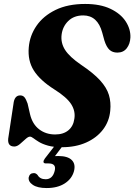

<svg xmlns="http://www.w3.org/2000/svg" viewBox="-20 -733 680 971"><path d="M293.5 11.5Q251 11.5 222.8 3.5Q194.5 -4.5 177 -15.2Q159.5 -26 149 -34Q138.5 -42 131.5 -42Q122.5 -42 109 -29.5Q95.5 -17 80.8 -4.5Q66 8 52.5 8Q17.5 8 21.5 -32L48 -207Q52.5 -250.5 82 -250.5Q96 -250.5 104 -240.8Q112 -231 119.5 -209.5L132 -155Q144 -105 178 -79Q212 -53 259 -53Q300.5 -53 325.8 -74Q351 -95 356 -132Q362.5 -171 340 -206.2Q317.5 -241.5 254.5 -281Q182 -327 150.8 -376.8Q119.5 -426.5 125.5 -493.5Q130.5 -553 164.8 -602.8Q199 -652.5 261 -682.8Q323 -713 410.5 -713Q487 -713 538.5 -688.5Q590 -664 615.5 -625Q641 -586 639.5 -543.5Q638 -511 621 -489Q604 -467 573.5 -467Q549 -467 533.8 -481Q518.5 -495 508 -528L497 -568Q473.5 -655 401 -655Q354 -655 325.2 -626.8Q296.5 -598.5 291.5 -557.5Q286.5 -516 309.2 -480.5Q332 -445 390.5 -405Q452.5 -363.5 486 -326.8Q519.5 -290 530.8 -252.8Q542 -215.5 537.5 -172.5Q532.5 -119 500.8 -77.5Q469 -36 415.8 -12.2Q362.5 11.5 293.5 11.5ZM265.5 -7H306L258 56.5Q265.5 56 274.5 56Q322.5 56 343 76.5Q363.5 97 354 133Q343.5 171.5 307.2 194.8Q271 218 216 218Q170 218 146.2 202Q122.5 186 125 164.5Q130 143 149.5 142.5Q156.5 142 161.2 144.8Q166 147.5 170 152Q182 173.5 211 173.5Q246 173.5 256.5 131.5Q266.5 93.5 225.5 93.5H212.5Q201 93.5 200 86.5Q199 79.5 207 68.5Z"/></svg>

Font: Fraunces 72pt S050
Style: Bold Italic
Weight: 700
Italic angle: -16°
Version: Version 1.000; ttfautohint (v1.8.3)